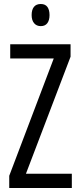

<svg xmlns="http://www.w3.org/2000/svg" viewBox="-20 -934 397 954"><path d="M336.9 0H25.9V-60.5L247.1 -643.6H30.8V-713.9H330.6V-652.3L108.9 -70.8H336.9ZM182.6 -914.1Q205.1 -914.1 215.6 -899.4Q226.1 -884.8 226.1 -858.9Q226.1 -833.5 215.1 -818.8Q204.1 -804.2 182.6 -804.2Q161.6 -804.2 149.4 -818.8Q137.2 -833.5 137.2 -858.9Q137.2 -885.7 148.7 -899.9Q160.2 -914.1 182.6 -914.1Z"/></svg>

Font: Open Sans Condensed
Style: Regular
Weight: 400
Width: 3
Designer: Monotype Design Team
Foundry: Monotype Imaging Inc.
Version: Version 3.000